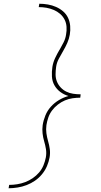

<svg xmlns="http://www.w3.org/2000/svg" viewBox="-20 -853 540 1026"><path d="M26 153 29 135Q50 135 72 131.5Q94 128 115 120Q136 112 155 99Q174 86 189 68.5Q204 51 212.5 30Q221 9 225 -12Q229 -35 225.5 -56.5Q222 -78 216 -98Q210 -118 207.5 -140Q205 -162 208 -184Q212 -210 222.5 -236Q233 -262 252 -283Q271 -304 295.5 -318.5Q320 -333 346 -340Q322 -347 302.5 -361.5Q283 -376 271 -397Q259 -418 257.5 -444Q256 -470 260 -496Q264 -520 274.5 -542.5Q285 -565 298 -587L299 -588Q310 -607 320 -627Q330 -647 333 -668Q337 -689 335.5 -710Q334 -731 325 -748.5Q316 -766 301 -779Q286 -792 267 -800Q248 -808 228 -811.5Q208 -815 187 -815L190 -833Q213 -833 236 -829Q259 -825 279.5 -816Q300 -807 317 -792.5Q334 -778 343.5 -758Q353 -738 355 -714.5Q357 -691 353 -668Q349 -645 339.5 -623.5Q330 -602 318 -581.5Q306 -561 294.5 -539.5Q283 -518 280 -496Q277 -476 277 -455.5Q277 -435 284 -417.5Q291 -400 304 -386Q317 -372 334 -363.5Q351 -355 371 -352Q391 -349 411 -349L409 -331Q389 -331 368 -328Q347 -325 327 -316.5Q307 -308 289 -294Q271 -280 258 -262.5Q245 -245 238 -224.5Q231 -204 228 -184Q225 -162 228 -140.5Q231 -119 237 -98.5Q243 -78 246 -56.5Q249 -35 245 -12Q241 11 231 34.5Q221 58 204.5 78Q188 98 167 112.5Q146 127 122.5 136Q99 145 74 149Q49 153 26 153Z"/></svg>

Font: Iosevka Thin
Style: Italic
Weight: 100
Italic angle: -9°
Monospace: yes
Designer: Belleve Invis
Foundry: Belleve Invis
Version: Version 32.5.0; ttfautohint (v1.8.4)